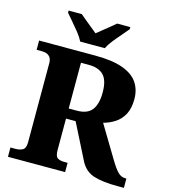

<svg xmlns="http://www.w3.org/2000/svg" viewBox="-132 -1035 1001 1139"><g transform="rotate(15 368.0 -465.5)"><path d="M24 0V-57H57Q79 -57 98 -66.5Q117 -76 117 -115V-598Q117 -624 107 -636.5Q97 -649 83.5 -653Q70 -657 57 -657H24V-714H368Q475 -714 539 -690.5Q603 -667 631.5 -624.5Q660 -582 660 -524Q660 -468 640.5 -431Q621 -394 588 -372.5Q555 -351 517 -341L636 -143Q663 -98 683 -77.5Q703 -57 729 -57H736V0H695Q607 0 551.5 -17Q496 -34 467 -90L357 -308H298V-115Q298 -76 313.5 -66.5Q329 -57 353 -57H375V0ZM348 -370Q412 -370 440 -406Q468 -442 468 -514Q468 -588 437.5 -619.5Q407 -651 346 -651H298V-370ZM261 -771Q250 -794 229 -820.5Q208 -847 185.5 -873Q163 -899 147 -918V-931H228Q240 -920 260 -904Q280 -888 300.5 -871Q321 -854 336 -842Q351 -854 372 -871Q393 -888 413 -904Q433 -920 445 -931H526V-918Q511 -899 488 -873Q465 -847 444 -820.5Q423 -794 412 -771Z"/></g></svg>

Font: Noto Serif Georgian ExtraBold
Style: Regular
Weight: 800
Designer: Monotype Design Team, Akaki Razmadze
Foundry: Google LLC
Version: Version 2.003; ttfautohint (v1.8.4.7-5d5b)